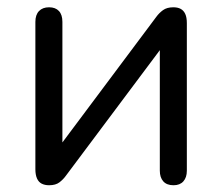

<svg xmlns="http://www.w3.org/2000/svg" viewBox="-20 -514 625 540"><path d="M118 7Q106 7 97.2 2.5Q88.5 -2 84 -12.2Q79.5 -22.5 79.5 -38V-452.5Q79.5 -472.5 89.8 -483Q100 -493.5 118 -493.5Q136 -493.5 145.8 -483Q155.5 -472.5 155.5 -452.5V-80H130.5L419.5 -466.5Q427.5 -477.5 438.5 -485.5Q449.5 -493.5 467.5 -493.5Q480 -493.5 488.2 -489Q496.5 -484.5 501 -474.8Q505.5 -465 505.5 -449V-34Q505.5 -15 495.8 -4Q486 7 468 7Q449 7 439.2 -4Q429.5 -15 429.5 -34V-407H455L165.5 -20Q158 -9.5 147.2 -1.2Q136.5 7 118 7Z"/></svg>

Font: Nunito ExtraLight
Style: Regular
Weight: 200
Designer: Vernon Adams
Foundry: Vernon Adams
Version: Version 3.602;April 4, 2023;FontCreator 14.0.0.2856 64-bit